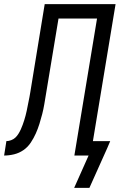

<svg xmlns="http://www.w3.org/2000/svg" viewBox="-60 -755 581 932"><path d="M300 157 370 0H301L411 -665H224L163 -297Q159 -273 155 -249Q151 -225 145 -201.5Q139 -178 131.5 -154Q124 -130 114 -107.5Q104 -85 89.5 -63Q75 -41 54 -26.5Q33 -12 8.5 -6Q-16 0 -40 0L-29 -70Q-18 -70 -6 -74.5Q6 -79 14.5 -87Q23 -95 29.5 -105.5Q36 -116 41 -127Q46 -138 50 -149Q54 -160 57.5 -171Q61 -182 64 -193.5Q67 -205 69.5 -216.5Q72 -228 74 -239Q76 -250 78.5 -261.5Q81 -273 83 -284Q85 -295 87 -307L157 -735H501L391 -70H475L461 -37L374 157Z"/></svg>

Font: Iosevka Oblique
Style: Regular
Weight: 400
Italic angle: -9°
Monospace: yes
Designer: Belleve Invis
Foundry: Belleve Invis
Version: Version 32.5.0; ttfautohint (v1.8.4)